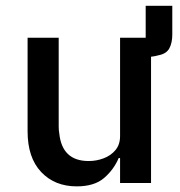

<svg xmlns="http://www.w3.org/2000/svg" viewBox="-20 -650 640 682"><path d="M592 -629.5V-527Q592 -498.5 581.8 -478.8Q571.5 -459 542.5 -453.5Q530.5 -450 516.5 -448.5V0H406.5V-88.5H401.5Q384.5 -48 350 -18Q315.5 12 252.5 12Q174.5 12 126.2 -39Q78 -90 78 -183.5V-516H188.5V-200.5Q188.5 -186.5 190.5 -176.5Q200.5 -78 295 -78Q323 -78 348.5 -87.8Q374 -97.5 390.2 -117Q406.5 -136.5 406.5 -166.5V-516H497.5V-629.5Z"/></svg>

Font: Lilex Medium
Style: Regular
Weight: 500
Designer: Mike Abbink, Paul van der Laan, Pieter van Rosmalen, Mikhael Khrustik
Foundry: Mikhael Khrustik
Version: Version 1.100